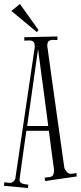

<svg xmlns="http://www.w3.org/2000/svg" viewBox="-35 -906 405 963"><path d="M350.1 -21 190.9 2 189 -15.1Q200.7 -16.6 209.5 -17.3Q218.3 -18.1 224.1 -21.2Q230 -24.4 232.9 -31.7Q235.8 -39.1 235.8 -53.2Q235.8 -53.7 235.8 -55.2Q235.8 -56.6 235.1 -62.3Q234.4 -67.9 232.7 -79.8Q231 -91.8 228 -113.5Q225.1 -135.3 220.7 -168.5Q216.3 -201.7 210 -250H97.2Q88.9 -191.4 83 -150.6Q77.1 -109.9 73.5 -82.8Q69.8 -55.7 67.6 -40Q65.4 -24.4 64.5 -16.8Q63.5 -9.3 63.2 -7.1Q63 -4.9 63 -4.9Q63 3.9 67.6 8.5Q72.3 13.2 78.9 15.4Q85.4 17.6 93.3 18.6Q101.1 19.5 106.9 20L105 37.1L-15.1 25.9L-13.2 7.8Q-6.3 8.8 1 10Q8.3 11.2 16.1 11.2Q24.4 11.2 32.5 4.2Q40.5 -2.9 42 -11.2L139.2 -668.9V-675.8Q139.2 -689 134.3 -694.8Q129.4 -700.7 121.8 -702.1Q114.3 -703.6 105 -702.9Q95.7 -702.1 86.9 -702.1V-719.2L252.9 -723.1V-705.1Q247.6 -705.1 242.9 -705.6Q238.3 -706.1 232.9 -706.1Q216.3 -706.1 209.2 -699.7Q202.1 -693.4 202.1 -675.8Q202.1 -675.3 202.4 -673.8Q202.6 -672.4 203.6 -664.8Q204.6 -657.2 206.8 -641.6Q209 -626 212.9 -597.4Q216.8 -568.8 222.9 -524.9Q229 -481 238 -417.2Q247.1 -353.5 259 -267.6Q271 -181.6 287.1 -68.8Q287.6 -63.5 290.5 -57.6Q293.5 -51.8 297.9 -46.4Q302.2 -41 307.6 -37.6Q313 -34.2 318.8 -34.2Q326.7 -34.2 333.5 -35.6Q340.3 -37.1 348.1 -38.1ZM155.8 -659.2 101.1 -273.9H207Q198.7 -339.8 186 -433.8Q173.3 -527.8 155.8 -659.2ZM158.2 -755.4 149.9 -745.1 22 -851.1 64.9 -886.2Z"/></svg>

Font: Bigelow Rules
Style: Regular
Weight: 400
Designer: Astigmatic (AOETI)
Foundry: Astigmatic (AOETI)
Version: Version 1.001